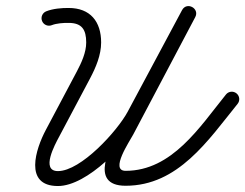

<svg xmlns="http://www.w3.org/2000/svg" viewBox="-20 -598 821 643"><path d="M120.9 -527.6C126 -514.8 140.6 -508.6 153.4 -513.7C169.1 -520 192.8 -521.6 209.6 -521.3C209.6 -521.3 209.7 -521.3 209.7 -521.3C209.8 -521.3 209.9 -521.3 209.9 -521.3C254.5 -521.3 268.7 -498.5 268.7 -455.7C268.7 -422.2 252.8 -387.9 237.4 -358.8C202.6 -293.3 167.9 -227.7 133.1 -162.2C100.4 -100.5 58.1 25 174 25C272.8 25 407.6 -117.8 451.7 -200.2C512.4 -313.7 573.1 -427.1 633.8 -540.5C641.6 -555.2 634.5 -568.4 623.4 -574.3C612.4 -580.2 597.4 -578.7 589.7 -564C520.4 -432.9 451.1 -301.8 381.9 -170.7C351.9 -114 273.9 24.1 400.6 24.1C576.7 24.1 676.9 -128 775.7 -250.2C784.4 -260.9 782.7 -276.7 772 -285.3C761.2 -294 745.5 -292.4 736.8 -281.6C736.8 -281.6 736.8 -281.6 736.8 -281.6C649.2 -173.3 556.5 -25.9 400.6 -25.9C346.8 -25.9 414 -124.4 426.1 -147.4C495.4 -278.5 564.6 -409.6 633.9 -540.7C641.6 -555.3 634.5 -568.5 623.5 -574.4C612.5 -580.3 597.6 -578.8 589.7 -564.1C529 -450.7 468.3 -337.3 407.6 -223.8C373.2 -159.6 251.2 -25 174 -25C115.3 -25 164.6 -114.9 177.3 -138.8C212 -204.3 246.8 -269.9 281.6 -335.4C301 -372.1 318.7 -413.6 318.7 -455.7C318.7 -525.8 282.4 -571.3 209.9 -571.3C209.9 -571.3 210 -571.3 210.1 -571.3C210.2 -571.3 210.2 -571.3 210.2 -571.3C186.8 -571.6 156.8 -569 134.8 -560.1C121.9 -555 115.7 -540.4 120.9 -527.6Z"/></svg>

Font: FRB American Cursive Guidelines Arrows Semibold
Style: Italic
Weight: 600
Italic angle: -25°
Version: Version 2.0;Modular Font Editor K font №1